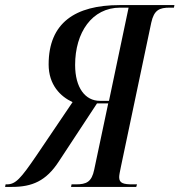

<svg xmlns="http://www.w3.org/2000/svg" viewBox="-67 -734 705 754"><path d="M-47 0H-20C59 0 114 -23 164 -100L314 -328H358L303 -68C293 -19 272 -10 231 -10H214L212 0H468L471 -10H454C419 -10 401 -14 401 -38C401 -47 404 -60 408 -80L527 -645C538 -695 559 -704 600 -704H616L618 -714H403C228 -714 124 -644 124 -481C124 -401 170 -355 218 -333L76 -123C14 -32 -6 -10 -40 -10H-45ZM325 -338C268 -338 228 -389 228 -479C228 -606 294 -704 405 -704H438L361 -338Z"/></svg>

Font: Noto Serif Display ExtraCondensed Medium
Style: Italic
Weight: 500
Width: 2
Italic angle: -12°
Designer: Monotype Design Team
Foundry: Monotype Imaging Inc.
Version: Version 2.009